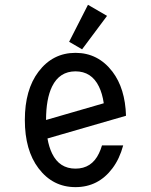

<svg xmlns="http://www.w3.org/2000/svg" viewBox="-20 -766 626 796"><path d="M490.7 -163.1Q475.6 -107.4 446.3 -68.4Q387.7 9.8 293 9.8Q198.7 9.8 139.6 -68.4Q83 -143.1 83 -268.6Q83 -394 139.6 -468.8Q198.7 -546.9 293 -546.9Q386.7 -546.9 446.3 -468.8Q499 -399.4 502.4 -286.1L176.8 -191.9Q183.1 -156.2 195.8 -129.9Q226.1 -66.9 293 -66.9Q359.9 -66.9 390.1 -129.9Q397.5 -145 402.8 -163.1ZM170.9 -268.6 410.2 -337.9Q404.3 -378.4 390.1 -407.2Q359.4 -470.2 293 -470.2Q226.6 -470.2 195.8 -407.2Q170.9 -356 170.9 -268.6ZM344.7 -746.1 423.8 -700.2 320.3 -561.5 266.6 -592.8Z"/></svg>

Font: Consola Mono
Style: Book
Weight: 400
Monospace: yes
Designer: Wojciech Kalinowski "wmk69" (wmk69@o2.pl)
Foundry: Wojciech Kalinowski "wmk69" (wmk69@o2.pl)
Version: Version 2.1.0